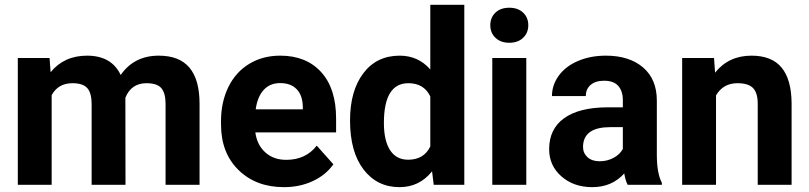

<svg xmlns="http://www.w3.org/2000/svg" viewBox="-20 -770 3371 800"><path d="M186.5 -528.3 190.9 -469.2Q247.1 -538.1 342.8 -538.1Q444.8 -538.1 482.9 -457.5Q538.6 -538.1 641.6 -538.1Q727.5 -538.1 769.5 -488Q811.5 -438 811.5 -337.4V0H669.9V-336.9Q669.9 -381.8 652.3 -402.6Q634.8 -423.3 590.3 -423.3Q526.9 -423.3 502.4 -362.8L502.9 0H361.8V-336.4Q361.8 -382.3 343.8 -402.8Q325.7 -423.3 282.2 -423.3Q222.2 -423.3 195.3 -373.5V0H54.2V-528.3Z M1163.1 9.8Q1046.9 9.8 973.9 -61.5Q900.9 -132.8 900.9 -251.5V-265.1Q900.9 -344.7 931.6 -407.5Q962.4 -470.2 1018.8 -504.2Q1075.2 -538.1 1147.5 -538.1Q1255.9 -538.1 1318.1 -469.7Q1380.4 -401.4 1380.4 -275.9V-218.3H1043.9Q1050.8 -166.5 1085.2 -135.3Q1119.6 -104 1172.4 -104Q1253.9 -104 1299.8 -163.1L1369.1 -85.4Q1337.4 -40.5 1283.2 -15.4Q1229 9.8 1163.1 9.8ZM1147 -423.8Q1105 -423.8 1078.9 -395.5Q1052.7 -367.2 1045.4 -314.5H1241.7V-325.7Q1240.7 -372.6 1216.3 -398.2Q1191.9 -423.8 1147 -423.8Z M1438.5 -268.1Q1438.5 -391.6 1493.9 -464.8Q1549.3 -538.1 1645.5 -538.1Q1722.7 -538.1 1772.9 -480.5V-750H1914.6V0H1787.1L1780.3 -56.2Q1727.5 9.8 1644.5 9.8Q1551.3 9.8 1494.9 -63.7Q1438.5 -137.2 1438.5 -268.1ZM1579.6 -257.8Q1579.6 -183.6 1605.5 -144Q1631.3 -104.5 1680.7 -104.5Q1746.1 -104.5 1772.9 -159.7V-368.2Q1746.6 -423.3 1681.6 -423.3Q1579.6 -423.3 1579.6 -257.8Z M2172.9 0H2031.2V-528.3H2172.9ZM2022.9 -665Q2022.9 -696.8 2044.2 -717.3Q2065.4 -737.8 2102.1 -737.8Q2138.2 -737.8 2159.7 -717.3Q2181.2 -696.8 2181.2 -665Q2181.2 -632.8 2159.4 -612.3Q2137.7 -591.8 2102.1 -591.8Q2066.4 -591.8 2044.7 -612.3Q2022.9 -632.8 2022.9 -665Z M2595.2 0Q2585.4 -19 2581.1 -47.4Q2529.8 9.8 2447.8 9.8Q2370.1 9.8 2319.1 -35.2Q2268.1 -80.1 2268.1 -148.4Q2268.1 -232.4 2330.3 -277.3Q2392.6 -322.3 2510.3 -322.8H2575.2V-353Q2575.2 -389.6 2556.4 -411.6Q2537.6 -433.6 2497.1 -433.6Q2461.4 -433.6 2441.2 -416.5Q2420.9 -399.4 2420.9 -369.6H2279.8Q2279.8 -415.5 2308.1 -454.6Q2336.4 -493.7 2388.2 -515.9Q2439.9 -538.1 2504.4 -538.1Q2602.1 -538.1 2659.4 -489Q2716.8 -439.9 2716.8 -351.1V-122.1Q2717.3 -46.9 2737.8 -8.3V0ZM2478.5 -98.1Q2509.8 -98.1 2536.1 -112.1Q2562.5 -126 2575.2 -149.4V-240.2H2522.5Q2416.5 -240.2 2409.7 -167L2409.2 -158.7Q2409.2 -132.3 2427.7 -115.2Q2446.3 -98.1 2478.5 -98.1Z M2955.1 -528.3 2959.5 -467.3Q3016.1 -538.1 3111.3 -538.1Q3195.3 -538.1 3236.3 -488.8Q3277.3 -439.5 3278.3 -341.3V0H3137.2V-337.9Q3137.2 -382.8 3117.7 -403.1Q3098.1 -423.3 3052.7 -423.3Q2993.2 -423.3 2963.4 -372.6V0H2822.3V-528.3Z"/></svg>

Font: TypoPRO Roboto
Style: Bold
Weight: 700
Designer: Google
Version: Version 2.136; 2016